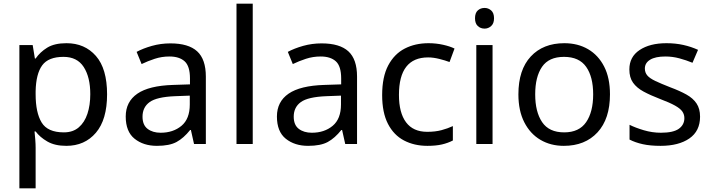

<svg xmlns="http://www.w3.org/2000/svg" viewBox="-20 -780 3857 1040"><path d="M340 -546Q439 -546 499.5 -477Q560 -408 560 -269Q560 -132 499.5 -61Q439 10 339 10Q277 10 236.5 -13.5Q196 -37 173 -68H167Q169 -51 171 -25Q173 1 173 20V240H85V-536H157L169 -463H173Q197 -498 236 -522Q275 -546 340 -546ZM324 -472Q242 -472 208.5 -426Q175 -380 173 -286V-269Q173 -170 205.5 -116.5Q238 -63 326 -63Q375 -63 406.5 -90Q438 -117 453.5 -163.5Q469 -210 469 -270Q469 -362 433.5 -417Q398 -472 324 -472Z M903 -545Q1001 -545 1048 -502Q1095 -459 1095 -365V0H1031L1014 -76H1010Q975 -32 936.5 -11Q898 10 830 10Q757 10 709 -28.5Q661 -67 661 -149Q661 -229 724 -272.5Q787 -316 918 -320L1009 -323V-355Q1009 -422 980 -448Q951 -474 898 -474Q856 -474 818 -461.5Q780 -449 747 -433L720 -499Q755 -518 803 -531.5Q851 -545 903 -545ZM929 -259Q829 -255 790.5 -227Q752 -199 752 -148Q752 -103 779.5 -82Q807 -61 850 -61Q918 -61 963 -98.5Q1008 -136 1008 -214V-262Z M1349 0H1261V-760H1349Z M1722 -545Q1820 -545 1867 -502Q1914 -459 1914 -365V0H1850L1833 -76H1829Q1794 -32 1755.5 -11Q1717 10 1649 10Q1576 10 1528 -28.5Q1480 -67 1480 -149Q1480 -229 1543 -272.5Q1606 -316 1737 -320L1828 -323V-355Q1828 -422 1799 -448Q1770 -474 1717 -474Q1675 -474 1637 -461.5Q1599 -449 1566 -433L1539 -499Q1574 -518 1622 -531.5Q1670 -545 1722 -545ZM1748 -259Q1648 -255 1609.5 -227Q1571 -199 1571 -148Q1571 -103 1598.5 -82Q1626 -61 1669 -61Q1737 -61 1782 -98.5Q1827 -136 1827 -214V-262Z M2295 10Q2224 10 2168.5 -19Q2113 -48 2081.5 -109Q2050 -170 2050 -265Q2050 -364 2083 -426Q2116 -488 2172.5 -517Q2229 -546 2301 -546Q2342 -546 2380 -537.5Q2418 -529 2442 -517L2415 -444Q2391 -453 2359 -461Q2327 -469 2299 -469Q2141 -469 2141 -266Q2141 -169 2179.5 -117.5Q2218 -66 2294 -66Q2338 -66 2371.5 -75Q2405 -84 2433 -97V-19Q2406 -5 2373.5 2.5Q2341 10 2295 10Z M2605 -737Q2625 -737 2640.5 -723.5Q2656 -710 2656 -681Q2656 -653 2640.5 -639Q2625 -625 2605 -625Q2583 -625 2568 -639Q2553 -653 2553 -681Q2553 -710 2568 -723.5Q2583 -737 2605 -737ZM2648 -536V0H2560V-536Z M3284 -269Q3284 -136 3216.5 -63Q3149 10 3034 10Q2963 10 2907.5 -22.5Q2852 -55 2820 -117.5Q2788 -180 2788 -269Q2788 -402 2855 -474Q2922 -546 3037 -546Q3110 -546 3165.5 -513.5Q3221 -481 3252.5 -419.5Q3284 -358 3284 -269ZM2879 -269Q2879 -174 2916.5 -118.5Q2954 -63 3036 -63Q3117 -63 3155 -118.5Q3193 -174 3193 -269Q3193 -364 3155 -418Q3117 -472 3035 -472Q2953 -472 2916 -418Q2879 -364 2879 -269Z M3772 -148Q3772 -70 3714 -30Q3656 10 3558 10Q3502 10 3461.5 1Q3421 -8 3390 -24V-104Q3422 -88 3467.5 -74.5Q3513 -61 3560 -61Q3627 -61 3657 -82.5Q3687 -104 3687 -140Q3687 -160 3676 -176Q3665 -192 3636.5 -208Q3608 -224 3555 -244Q3503 -264 3466 -284Q3429 -304 3409 -332Q3389 -360 3389 -404Q3389 -472 3444.5 -509Q3500 -546 3590 -546Q3639 -546 3681.5 -536.5Q3724 -527 3761 -510L3731 -440Q3697 -454 3660 -464Q3623 -474 3584 -474Q3530 -474 3501.5 -456.5Q3473 -439 3473 -409Q3473 -387 3486 -371.5Q3499 -356 3529.5 -341.5Q3560 -327 3611 -307Q3662 -288 3698 -268Q3734 -248 3753 -219.5Q3772 -191 3772 -148Z"/></svg>

Font: Noto Sans Tamil Supplement
Style: Regular
Weight: 400
Designer: Ek Type
Foundry: Ek Type
Version: Version 2.001; ttfautohint (v1.8.4.7-5d5b)